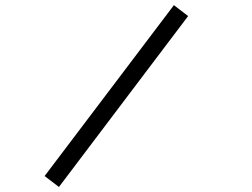

<svg xmlns="http://www.w3.org/2000/svg" viewBox="-20 -744 1001 764"><path d="M214.5 0 728.5 -680 672 -723.5 157.5 -43.5Z"/></svg>

Font: Eudonet Medium
Style: Regular
Weight: 500
Designer: Mikhail Sharanda
Foundry: Mikhail Sharanda
Version: Version 4.503;Glyphs 3.1.2 (3151)